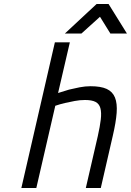

<svg xmlns="http://www.w3.org/2000/svg" viewBox="-20 -942 656 962"><path d="M87 0 255 -730H330L271 -476Q298 -485 326 -493Q350 -499 378.5 -504.5Q407 -510 433 -510Q485 -510 514.5 -496.5Q544 -483 556 -453.5Q568 -424 564.5 -376.5Q561 -329 545 -261L485 0H410L470 -260Q481 -309 485 -343.5Q489 -378 483 -400Q477 -422 458.5 -431.5Q440 -441 406 -441Q380 -441 354 -436Q328 -431 306 -426Q280 -420 257 -412L162 0ZM464 -922H524L616 -774H533L481 -858L388 -774H305Z"/></svg>

Font: Panefresco 400wt
Style: Italic
Weight: 400
Foundry: Campivisivi & Chank Co
Version: Version 1.001